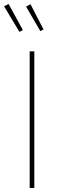

<svg xmlns="http://www.w3.org/2000/svg" viewBox="-25 -937 313 957"><path d="M146 0H123V-681H146ZM89 -787 72 -778 -5 -906 18 -917ZM192 -790 176 -782 105 -904 127 -916Z"/></svg>

Font: Fira Sans Thin
Style: Regular
Weight: 100
Designer: bBox Type GmbH & Carrois Corporate GbR & Edenspiekermann AG
Foundry: bBox Type GmbH & Carrois Corporate GbR & Edenspiekermann AG
Version: Version 4.301